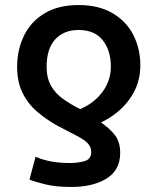

<svg xmlns="http://www.w3.org/2000/svg" viewBox="-20 -555 624 762"><path d="M263 187Q205 187 165.5 178Q126 169 97 158L121 67Q142 77 176.5 84.5Q211 92 258 92Q289 92 315.5 84.5Q342 77 342 48Q342 27 326.5 12Q311 -3 281 -18Q251 -33 208 -56Q163 -81 126.5 -112.5Q90 -144 69 -187.5Q48 -231 48 -289Q48 -358 75.5 -414Q103 -470 157.5 -502.5Q212 -535 292 -535Q372 -535 427 -502.5Q482 -470 509.5 -415.5Q537 -361 537 -296Q537 -221 494.5 -162Q452 -103 381 -69Q417 -44 437 -17.5Q457 9 457 52Q457 120 403 153.5Q349 187 263 187ZM298 -122Q353 -145 386.5 -190Q420 -235 420 -291Q420 -354 388 -395Q356 -436 292 -436Q233 -436 199 -398.5Q165 -361 165 -290Q165 -246 182 -215.5Q199 -185 229.5 -163Q260 -141 298 -122Z"/></svg>

Font: Ubuntu Sans SemiBold
Style: Regular
Weight: 600
Designer: Dalton Maag Ltd
Foundry: Dalton Maag Ltd
Version: Version 1.006; ttfautohint (v1.8.4.7-5d5b)